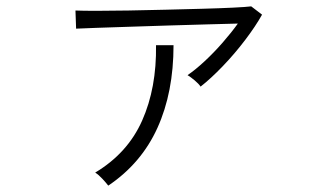

<svg xmlns="http://www.w3.org/2000/svg" viewBox="-20 -545 1040 603"><path d="M610 -273Q604 -282 591.5 -292.5Q579 -303 569 -309Q594 -326 623 -353Q652 -380 679.5 -411.5Q707 -443 727 -471Q690 -470 633 -468.5Q576 -467 512 -465Q448 -463 387.5 -461Q327 -459 282 -457.5Q237 -456 219 -455L217 -512Q239 -511 283 -511Q327 -511 383.5 -512Q440 -513 500.5 -514.5Q561 -516 616 -517.5Q671 -519 712 -521Q753 -523 769 -525L803 -499Q783 -463 750 -419.5Q717 -376 679.5 -337Q642 -298 610 -273ZM320 38Q314 30 302 17Q290 4 279 -3Q381 -64 426.5 -166.5Q472 -269 470 -403H525Q525 -255 474.5 -143.5Q424 -32 320 38Z"/></svg>

Font: Zen Kaku Gothic New
Style: Regular
Weight: 400
Designer: Yoshimichi Ohira
Foundry: Positype
Version: Version 1.001